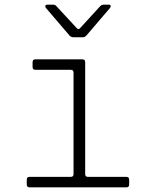

<svg xmlns="http://www.w3.org/2000/svg" viewBox="-20 -805 640 825"><path d="M107 0Q95 0 95 -12V-33Q95 -45 107 -45H284Q296 -45 296 -57V-493Q296 -505 284 -505H132Q120 -505 120 -517V-538Q120 -550 132 -550H334Q346 -550 346 -538V-57Q346 -45 358 -45H523Q535 -45 535 -33V-12Q535 0 523 0ZM294 -645Q286 -645 279 -652L178 -770Q173 -776 175 -780.5Q177 -785 184 -785H207Q217 -785 222 -779L309 -685Q317 -675 325 -685L411 -779Q417 -785 426 -785H446Q454 -785 455.5 -780.5Q457 -776 452 -770L351 -652Q344 -645 336 -645Z"/></svg>

Font: Pitagon Sans Mono Thin
Style: Regular
Weight: 100
Monospace: yes
Designer: Travis Tran
Foundry: Pitagon
Version: Version 1.001; ttfautohint (v1.8.4.7-5d5b);gftools[0.9.26]